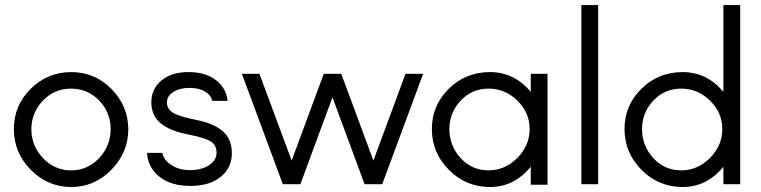

<svg xmlns="http://www.w3.org/2000/svg" viewBox="-20 -734 3034 765"><path d="M105 -219.7Q105 -153.3 150.9 -104.5Q196.3 -55.7 262.7 -55.2Q329.1 -55.2 375 -104Q420.9 -153.3 420.9 -219.7Q420.9 -286.1 375 -333.5Q329.1 -380.9 263.2 -380.9Q197.3 -380.9 151.4 -333.5Q105.5 -286.1 105 -219.7ZM263.2 11.2Q169.9 10.7 102.5 -57.6Q35.2 -126 35.2 -219.7Q35.2 -313.5 102.1 -379.9Q168.9 -446.3 263.2 -446.8Q357.4 -446.8 423.8 -379.9Q490.2 -313 491.2 -219.7Q491.2 -126.5 423.8 -57.6Q356.4 11.2 263.2 11.2Z M565.9 -125H627Q631.8 -97.2 662.4 -76.7Q692.9 -56.2 737.8 -56.2Q782.7 -56.2 812.7 -75.7Q842.8 -95.2 842.8 -125.5Q842.8 -155.8 819.8 -170.4Q796.9 -185.1 726.3 -199Q655.8 -212.9 619.4 -243.4Q583 -273.9 583 -326.7Q583 -379.4 623 -413.1Q663.1 -446.8 731 -446.8Q798.8 -446.8 840.3 -414.8Q881.8 -382.8 886.7 -332H825.7Q820.8 -355 796.9 -369.4Q772.9 -383.8 734.4 -383.8Q695.8 -383.8 670.4 -367.4Q645 -351.1 645 -325.9Q645 -300.8 668.5 -285.4Q691.9 -270 761.5 -256.3Q831.1 -242.7 867.4 -211.4Q903.8 -180.2 903.8 -123Q903.8 -65.9 859.4 -29.5Q814.9 6.8 738.3 6.8Q661.6 6.8 615.2 -30Q568.8 -66.9 565.9 -125Z M1666 -439.9 1502.9 0H1432.6L1304.7 -346.2L1176.8 0H1106.9L943.8 -439.9H1013.7L1142.1 -94.2L1270 -439.9H1339.8L1467.8 -94.2L1595.7 -439.9Z M2041 -104.5Q2090.3 -154.3 2090.3 -219.7Q2090.3 -285.2 2041.5 -333Q1992.7 -380.9 1926.8 -380.9Q1860.8 -380.9 1815.9 -333.5Q1771 -286.1 1770.5 -219.7Q1770.5 -153.3 1815.4 -104Q1860.8 -55.2 1926.3 -55.2Q1991.7 -55.2 2041 -104.5ZM1932.1 11.2Q1835.4 10.7 1768.1 -57.6Q1700.7 -126 1700.7 -219.7Q1700.7 -313.5 1767.6 -379.9Q1834.5 -446.3 1931.6 -446.8Q2028.8 -446.8 2094.7 -368.2V-439.9H2161.6V2H2094.7V-69.8Q2028.8 11.2 1932.1 11.2Z M2296.4 0V-713.9H2363.3V0Z M2808.6 -104.5Q2857.9 -154.3 2857.9 -219.7Q2857.9 -285.2 2809.1 -333Q2760.3 -380.9 2694.3 -380.9Q2628.4 -380.9 2583.5 -333.5Q2538.6 -286.1 2538.1 -219.7Q2538.1 -153.3 2583 -104Q2628.4 -55.2 2693.8 -55.2Q2759.3 -55.2 2808.6 -104.5ZM2862.3 0V-69.8Q2796.4 11.2 2699.7 11.2Q2603 10.7 2535.6 -57.6Q2468.3 -126 2468.3 -219.7Q2468.3 -313.5 2535.2 -379.9Q2602.1 -446.3 2699.2 -446.8Q2796.4 -446.8 2862.3 -368.2V-713.9H2929.2V0Z"/></svg>

Font: Arcon-Regular
Style: Regular
Weight: 400
Designer: M. Zarth
Foundry: martin zarth - visuelle & digitale kommunikation
Version: Version 1.131;PS 001.131;hotconv 1.0.70;makeotf.lib2.5.58329